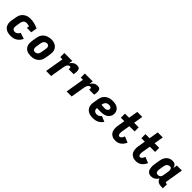

<svg xmlns="http://www.w3.org/2000/svg" viewBox="412 -2352 3976 3976"><g transform="rotate(45 2400.0 -363.5)"><path d="M270 8Q245 8 221 5Q197 2 174 -5Q151 -12 131 -24.5Q111 -37 95.5 -54Q80 -71 70 -92.5Q60 -114 55.5 -137.5Q51 -161 52 -185.5Q53 -210 57 -235L76 -345Q80 -372 90 -398.5Q100 -425 117 -448Q134 -471 157 -489Q180 -507 206.5 -518Q233 -529 260 -533.5Q287 -538 315 -538Q345 -538 374.5 -533.5Q404 -529 432 -521.5Q460 -514 487.5 -504Q515 -494 541 -481L519 -349H390L399 -402Q379 -408 358.5 -413Q338 -418 317 -418Q305 -418 293 -415.5Q281 -413 270 -407Q259 -401 250 -391.5Q241 -382 234.5 -371.5Q228 -361 224.5 -349Q221 -337 219 -326L201 -216Q198 -197 199 -177.5Q200 -158 209 -142.5Q218 -127 234.5 -119.5Q251 -112 270 -112Q286 -112 302 -117Q318 -122 331.5 -132.5Q345 -143 354.5 -157Q364 -171 371 -186L506 -143Q491 -109 466.5 -79Q442 -49 410 -29Q378 -9 342 -0.5Q306 8 270 8Z M856 8Q824 8 793 2Q762 -4 735.5 -18.5Q709 -33 690 -57Q671 -81 661.5 -110Q652 -139 652 -171Q652 -203 657 -235L676 -345Q680 -373 690 -399.5Q700 -426 717.5 -449.5Q735 -473 759 -491Q783 -509 810 -519.5Q837 -530 864.5 -535.5Q892 -541 920 -541Q952 -541 982.5 -533.5Q1013 -526 1039.5 -511.5Q1066 -497 1085 -473Q1104 -449 1113.5 -420Q1123 -391 1123 -359Q1123 -327 1118 -295L1100 -185Q1095 -157 1085 -130.5Q1075 -104 1057.5 -80.5Q1040 -57 1016 -39Q992 -21 965.5 -10.5Q939 0 911 4Q883 8 856 8ZM859 -112Q877 -112 894.5 -118.5Q912 -125 925.5 -138.5Q939 -152 946 -169.5Q953 -187 956 -204L974 -314Q977 -333 977 -351Q977 -369 970 -385Q963 -401 948 -409.5Q933 -418 914 -418Q897 -418 879.5 -411Q862 -404 849 -390.5Q836 -377 829 -360Q822 -343 819 -326L801 -216Q799 -204 798.5 -191.5Q798 -179 799.5 -167.5Q801 -156 805 -145.5Q809 -135 817 -127Q825 -119 836 -115.5Q847 -112 859 -112Z M1303 0 1371 -410H1307V-530H1538L1524 -445Q1536 -465 1552.5 -483Q1569 -501 1589 -514Q1609 -527 1631.5 -532.5Q1654 -538 1676 -538Q1696 -538 1715.5 -532.5Q1735 -527 1745.5 -511.5Q1756 -496 1759.5 -476.5Q1763 -457 1762.5 -436.5Q1762 -416 1759.5 -396Q1757 -376 1753 -356H1606Q1607 -363 1608 -369.5Q1609 -376 1609.5 -383Q1610 -390 1609 -396.5Q1608 -403 1605 -408.5Q1602 -414 1595.5 -416Q1589 -418 1582 -418Q1570 -418 1558.5 -412.5Q1547 -407 1538 -397.5Q1529 -388 1523 -376.5Q1517 -365 1513 -353.5Q1509 -342 1506 -330Q1503 -318 1501 -306L1450 0Z M1903 0 1971 -410H1907V-530H2138L2124 -445Q2136 -465 2152.5 -483Q2169 -501 2189 -514Q2209 -527 2231.5 -532.5Q2254 -538 2276 -538Q2296 -538 2315.5 -532.5Q2335 -527 2345.5 -511.5Q2356 -496 2359.5 -476.5Q2363 -457 2362.5 -436.5Q2362 -416 2359.5 -396Q2357 -376 2353 -356H2206Q2207 -363 2208 -369.5Q2209 -376 2209.5 -383Q2210 -390 2209 -396.5Q2208 -403 2205 -408.5Q2202 -414 2195.5 -416Q2189 -418 2182 -418Q2170 -418 2158.5 -412.5Q2147 -407 2138 -397.5Q2129 -388 2123 -376.5Q2117 -365 2113 -353.5Q2109 -342 2106 -330Q2103 -318 2101 -306L2050 0Z M2677 8Q2651 8 2626.5 5.5Q2602 3 2579 -4.5Q2556 -12 2535.5 -24Q2515 -36 2499 -53Q2483 -70 2472 -91Q2461 -112 2456 -136Q2451 -160 2452 -185Q2453 -210 2457 -235L2476 -345Q2480 -373 2490 -400Q2500 -427 2518 -450.5Q2536 -474 2560 -491.5Q2584 -509 2611 -520Q2638 -531 2666 -534.5Q2694 -538 2721 -538Q2749 -538 2777 -534Q2805 -530 2830 -520Q2855 -510 2875.5 -493Q2896 -476 2909 -453Q2922 -430 2927 -402.5Q2932 -375 2927 -346Q2923 -322 2911 -299Q2899 -276 2880.5 -258Q2862 -240 2839 -228Q2816 -216 2791.5 -210Q2767 -204 2743 -202Q2719 -200 2695 -200Q2669 -200 2642.5 -200.5Q2616 -201 2590 -204Q2588 -184 2591.5 -164.5Q2595 -145 2607 -131Q2619 -117 2638 -110.5Q2657 -104 2677 -104Q2691 -104 2705.5 -107Q2720 -110 2734 -117Q2748 -124 2759.5 -134.5Q2771 -145 2779 -158L2901 -108Q2883 -80 2857.5 -56.5Q2832 -33 2802 -18.5Q2772 -4 2740 2Q2708 8 2677 8ZM2708 -310Q2721 -310 2734.5 -312.5Q2748 -315 2760.5 -321.5Q2773 -328 2782 -339.5Q2791 -351 2793 -364Q2795 -379 2789.5 -392Q2784 -405 2773.5 -412.5Q2763 -420 2749 -423Q2735 -426 2721 -426Q2701 -426 2681 -420Q2661 -414 2645.5 -399.5Q2630 -385 2621.5 -366Q2613 -347 2610 -327L2608 -316Q2621 -314 2633.5 -313.5Q2646 -313 2658.5 -312.5Q2671 -312 2683.5 -311Q2696 -310 2708 -310Z M3338 8Q3314 8 3290.5 4.5Q3267 1 3246.5 -8.5Q3226 -18 3208.5 -32.5Q3191 -47 3179 -66Q3167 -85 3160.5 -107.5Q3154 -130 3151.5 -153Q3149 -176 3150.5 -200.5Q3152 -225 3156 -249L3183 -410H3082V-530H3203L3237 -735H3384L3350 -530H3484V-410H3330L3300 -229Q3298 -217 3297 -205Q3296 -193 3296 -181Q3296 -169 3297.5 -157.5Q3299 -146 3303.5 -135.5Q3308 -125 3317.5 -118.5Q3327 -112 3338 -112Q3353 -112 3366.5 -121Q3380 -130 3389 -142.5Q3398 -155 3404 -168.5Q3410 -182 3415 -197L3545 -143Q3532 -112 3511.5 -83.5Q3491 -55 3463.5 -33.5Q3436 -12 3403.5 -2Q3371 8 3338 8Z M3938 8Q3914 8 3890.5 4.5Q3867 1 3846.5 -8.5Q3826 -18 3808.5 -32.5Q3791 -47 3779 -66Q3767 -85 3760.5 -107.5Q3754 -130 3751.5 -153Q3749 -176 3750.5 -200.5Q3752 -225 3756 -249L3783 -410H3682V-530H3803L3837 -735H3984L3950 -530H4084V-410H3930L3900 -229Q3898 -217 3897 -205Q3896 -193 3896 -181Q3896 -169 3897.5 -157.5Q3899 -146 3903.5 -135.5Q3908 -125 3917.5 -118.5Q3927 -112 3938 -112Q3953 -112 3966.5 -121Q3980 -130 3989 -142.5Q3998 -155 4004 -168.5Q4010 -182 4015 -197L4145 -143Q4132 -112 4111.5 -83.5Q4091 -55 4063.5 -33.5Q4036 -12 4003.5 -2Q3971 8 3938 8Z M4378 8Q4351 8 4326.5 -1.5Q4302 -11 4286 -30.5Q4270 -50 4262 -75Q4254 -100 4251.5 -126.5Q4249 -153 4251 -180.5Q4253 -208 4257 -235L4276 -345Q4280 -369 4287 -393Q4294 -417 4306.5 -439.5Q4319 -462 4337 -481Q4355 -500 4377 -513Q4399 -526 4423.5 -532Q4448 -538 4473 -538Q4494 -538 4514 -532.5Q4534 -527 4549 -513.5Q4564 -500 4573.5 -482Q4583 -464 4588 -444L4602 -530H4749L4685 -144Q4684 -137 4684.5 -131Q4685 -125 4689 -120.5Q4693 -116 4699 -114Q4705 -112 4711 -112H4731V8H4691Q4665 8 4640 4Q4615 0 4593.5 -12Q4572 -24 4557 -43.5Q4542 -63 4537 -87Q4525 -66 4508 -47.5Q4491 -29 4469.5 -16Q4448 -3 4425 2.5Q4402 8 4378 8ZM4459 -112Q4474 -112 4489.5 -117Q4505 -122 4517 -132.5Q4529 -143 4536 -158Q4543 -173 4545 -188L4563 -298Q4565 -311 4566.5 -324Q4568 -337 4567.5 -349.5Q4567 -362 4564.5 -374.5Q4562 -387 4556 -397Q4550 -407 4539 -412.5Q4528 -418 4515 -418Q4497 -418 4479.5 -411Q4462 -404 4449 -390.5Q4436 -377 4429 -360Q4422 -343 4419 -326L4401 -216Q4399 -204 4398.5 -191.5Q4398 -179 4399.5 -167.5Q4401 -156 4405 -145.5Q4409 -135 4416.5 -127Q4424 -119 4435.5 -115.5Q4447 -112 4459 -112Z"/></g></svg>

Font: Iosevka Slab Heavy Extended
Style: Italic
Weight: 900
Width: 7
Italic angle: -9°
Monospace: yes
Designer: Belleve Invis
Foundry: Belleve Invis
Version: Version 11.1.0; ttfautohint (v1.8.3)